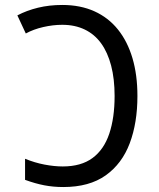

<svg xmlns="http://www.w3.org/2000/svg" viewBox="-20 -744 640 774"><path d="M235 10Q195 10 158.5 3Q122 -4 81 -19V-104Q120 -88 159.5 -80.5Q199 -73 233 -73Q307 -73 353 -107Q399 -141 420.5 -205Q442 -269 442 -357Q442 -426 428 -479.5Q414 -533 387.5 -569.5Q361 -606 321.5 -625Q282 -644 231 -644Q194 -644 154.5 -635Q115 -626 84 -609L50 -682Q88 -702 133.5 -713Q179 -724 231 -724Q304 -724 360.5 -698.5Q417 -673 455.5 -625Q494 -577 514 -509.5Q534 -442 534 -357Q534 -249 503 -166.5Q472 -84 406 -37Q340 10 235 10Z"/></svg>

Font: Noto Sans Mono
Style: Regular
Weight: 400
Designer: Monotype Design Team
Foundry: Monotype Imaging Inc.
Version: Version 2.014